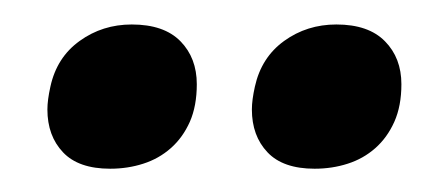

<svg xmlns="http://www.w3.org/2000/svg" viewBox="-20 -747 373 160"><path d="M22 -674.8Q27.3 -699.2 46.4 -712.9Q65.4 -726.6 89.8 -726.6Q116.7 -726.6 130.4 -712.6Q144 -698.7 144 -676.8Q144 -658.7 138.2 -645.5Q132.3 -632.3 122.3 -623.5Q112.3 -614.7 99.4 -610.6Q86.4 -606.4 71.8 -606.4Q45.4 -606.4 32.5 -620.1Q19.5 -633.8 19.5 -655.8Q19.5 -663.6 22 -674.8ZM192.4 -674.8Q197.8 -699.2 216.8 -712.9Q235.8 -726.6 260.3 -726.6Q287.1 -726.6 300.8 -712.6Q314.5 -698.7 314.5 -676.8Q314.5 -658.7 308.6 -645.5Q302.7 -632.3 292.7 -623.5Q282.7 -614.7 269.8 -610.6Q256.8 -606.4 242.2 -606.4Q215.8 -606.4 202.9 -620.1Q189.9 -633.8 189.9 -655.8Q189.9 -663.6 192.4 -674.8Z"/></svg>

Font: Arian AMU Serif
Style: Bold Italic
Weight: 700
Italic angle: -15°
Designer: Ruben Hakobyan (Tarumian)
Foundry: Ruben Hakobyan (Tarumian)
Version: Version 1.002